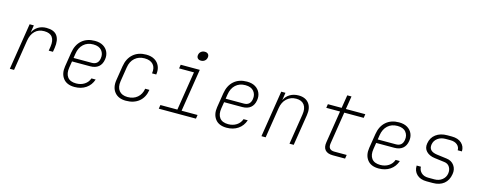

<svg xmlns="http://www.w3.org/2000/svg" viewBox="-33 -1475 5466 2195"><g transform="rotate(15 2700.0 -377.5)"><path d="M88 0 175 -550H225L211 -463Q234 -509 276 -534.5Q318 -560 373 -560Q464 -560 500 -509Q536 -458 522 -365L514 -315H464L472 -365Q483 -439 454.5 -478Q426 -517 358 -517Q291 -517 249 -476Q207 -435 195 -360L138 0Z M855 10Q763 10 720 -46Q677 -102 691 -190L718 -360Q733 -455 792.5 -507.5Q852 -560 946 -560Q1006 -560 1045.5 -536Q1085 -512 1102.5 -472Q1120 -432 1112 -384Q1103 -326 1066 -295.5Q1029 -265 967 -265H753L741 -190Q729 -117 760 -75.5Q791 -34 862 -34Q918 -34 960 -61Q1002 -88 1018 -135H1068Q1045 -66 989 -28Q933 10 855 10ZM760 -308H975Q1050 -308 1062 -384Q1071 -438 1039.5 -477Q1008 -516 939 -516Q869 -516 824 -474.5Q779 -433 768 -360Z M1463 10Q1374 10 1329 -45Q1284 -100 1298 -190L1325 -360Q1340 -455 1400 -507.5Q1460 -560 1554 -560Q1613 -560 1653.5 -536Q1694 -512 1712.5 -469Q1731 -426 1722 -370H1672Q1683 -438 1649 -476Q1615 -514 1546 -514Q1478 -514 1432 -473.5Q1386 -433 1375 -360L1348 -190Q1337 -118 1370 -77Q1403 -36 1471 -36Q1540 -36 1585.5 -74.5Q1631 -113 1642 -180H1692Q1678 -89 1618 -39.5Q1558 10 1463 10Z M1851 0 1858 -45H2059L2132 -505H1956L1963 -550H2189L2109 -45H2298L2291 0ZM2174 -655Q2148 -655 2134.5 -670Q2121 -685 2125 -710Q2129 -735 2147.5 -750Q2166 -765 2192 -765Q2218 -765 2231.5 -750Q2245 -735 2241 -710Q2237 -685 2218.5 -670Q2200 -655 2174 -655Z M2655 10Q2563 10 2520 -46Q2477 -102 2491 -190L2518 -360Q2533 -455 2592.5 -507.5Q2652 -560 2746 -560Q2806 -560 2845.5 -536Q2885 -512 2902.5 -472Q2920 -432 2912 -384Q2903 -326 2866 -295.5Q2829 -265 2767 -265H2553L2541 -190Q2529 -117 2560 -75.5Q2591 -34 2662 -34Q2718 -34 2760 -61Q2802 -88 2818 -135H2868Q2845 -66 2789 -28Q2733 10 2655 10ZM2560 -308H2775Q2850 -308 2862 -384Q2871 -438 2839.5 -477Q2808 -516 2739 -516Q2669 -516 2624 -474.5Q2579 -433 2568 -360Z M3066 0 3153 -550H3203L3189 -459Q3211 -507 3255 -533.5Q3299 -560 3358 -560Q3439 -560 3479.5 -508Q3520 -456 3506 -367L3448 0H3398L3455 -360Q3467 -434 3436.5 -475.5Q3406 -517 3341 -517Q3275 -517 3229.5 -475Q3184 -433 3173 -360L3116 0Z M3911 0Q3848 0 3819.5 -32Q3791 -64 3801 -125L3861 -505H3698L3705 -550H3868L3893 -705H3943L3918 -550H4148L4141 -505H3911L3851 -125Q3839 -45 3918 -45H4063L4056 0Z M4455 10Q4363 10 4320 -46Q4277 -102 4291 -190L4318 -360Q4333 -455 4392.5 -507.5Q4452 -560 4546 -560Q4606 -560 4645.5 -536Q4685 -512 4702.5 -472Q4720 -432 4712 -384Q4703 -326 4666 -295.5Q4629 -265 4567 -265H4353L4341 -190Q4329 -117 4360 -75.5Q4391 -34 4462 -34Q4518 -34 4560 -61Q4602 -88 4618 -135H4668Q4645 -66 4589 -28Q4533 10 4455 10ZM4360 -308H4575Q4650 -308 4662 -384Q4671 -438 4639.5 -477Q4608 -516 4539 -516Q4469 -516 4424 -474.5Q4379 -433 4368 -360Z M5023 10Q4948 10 4906 -30.5Q4864 -71 4867 -135H4917Q4918 -92 4948.5 -63.5Q4979 -35 5031 -35H5104Q5157 -35 5194.5 -64.5Q5232 -94 5239 -140Q5246 -183 5225.5 -217Q5205 -251 5162 -256L5044 -271Q4980 -279 4944 -316Q4908 -353 4918 -411Q4929 -481 4982 -520.5Q5035 -560 5116 -560H5170Q5244 -560 5285.5 -522Q5327 -484 5325 -425H5275Q5276 -464 5246 -489.5Q5216 -515 5163 -515H5109Q5053 -515 5015 -487Q4977 -459 4969 -412Q4956 -330 5059 -316L5176 -301Q5236 -294 5267.5 -250Q5299 -206 5289 -147Q5277 -71 5227 -30.5Q5177 10 5096 10Z"/></g></svg>

Font: JetBrains Mono Thin
Style: Italic
Weight: 100
Italic angle: -9°
Monospace: yes
Designer: Philipp Nurullin, Konstantin Bulenkov
Foundry: JetBrains
Version: Version 2.305; ttfautohint (v1.8.4.7-5d5b)